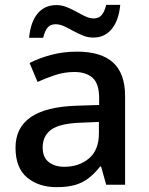

<svg xmlns="http://www.w3.org/2000/svg" viewBox="-20 -762 613 792"><path d="M298 -549Q397 -549 446.5 -504Q496 -459 496 -365V0H418L397 -75H393Q370 -46 345.5 -27Q321 -8 289.5 1Q258 10 213 10Q140 10 92 -29.5Q44 -69 44 -153Q44 -235 106.5 -278.5Q169 -322 298 -326L389 -329V-356Q389 -417 362 -441Q335 -465 287 -465Q246 -465 208 -452.5Q170 -440 135 -424L102 -502Q140 -522 190.5 -535.5Q241 -549 298 -549ZM316 -256Q226 -253 191 -227Q156 -201 156 -154Q156 -113 181 -93.5Q206 -74 245 -74Q306 -74 347 -108.5Q388 -143 388 -212V-259ZM100 -606Q106 -671 135 -706Q164 -741 213 -741Q234 -741 254.5 -733Q275 -725 294.5 -714Q314 -703 332 -694.5Q350 -686 367 -686Q387 -686 399 -699.5Q411 -713 418 -742H476Q470 -678 441 -642.5Q412 -607 365 -607Q343 -607 323 -615Q303 -623 283 -634Q263 -645 245 -653.5Q227 -662 209 -662Q188 -662 176.5 -648.5Q165 -635 158 -606Z"/></svg>

Font: Noto Sans Syriac Eastern Medium
Style: Regular
Weight: 500
Designer: Patrick Giasson and the Monotype Design Team
Foundry: Monotype Imaging Inc.
Version: Version 3.001